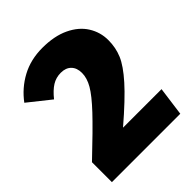

<svg xmlns="http://www.w3.org/2000/svg" viewBox="-201 -812 927 927"><g transform="rotate(-45 262.5 -348.0)"><path d="M496 -497Q496 -446 477.5 -402Q459 -358 405.5 -298Q352 -238 247 -148H510L490 0H23V-136Q139 -246 194.5 -305Q250 -364 272 -402Q294 -440 294 -475Q294 -509 275 -528.5Q256 -548 222 -548Q189 -548 162.5 -531.5Q136 -515 108 -480L-5 -570Q38 -628 101 -662Q164 -696 244 -696Q325 -696 382 -669Q439 -642 467.5 -596.5Q496 -551 496 -497Z"/></g></svg>

Font: Fira Sans Black
Style: Regular
Weight: 900
Designer: Carrois Corporate & Edenspiekermann AG
Foundry: Carrois Corporate GbR & Edenspiekermann AG
Version: Version 4.203